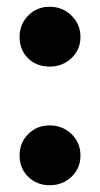

<svg xmlns="http://www.w3.org/2000/svg" viewBox="-20 -539 296 568"><path d="M38 -430Q38 -467 63.5 -493Q89 -519 127 -519Q165 -519 191.5 -493Q218 -467 218 -430Q218 -392 191.5 -367Q165 -342 127 -342Q88 -342 63 -366.5Q38 -391 38 -430ZM38 -79Q38 -117 63.5 -142.5Q89 -168 127 -168Q165 -168 191.5 -142.5Q218 -117 218 -79Q218 -41 191.5 -16Q165 9 127 9Q89 9 63.5 -16Q38 -41 38 -79Z"/></svg>

Font: K2D
Style: Bold
Weight: 700
Designer: Katatrad Aksorn Co.,Ltd.
Foundry: Cadson Demak Co.,Ltd.
Version: Version 1.000; ttfautohint (v1.6)